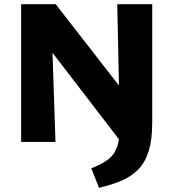

<svg xmlns="http://www.w3.org/2000/svg" viewBox="-20 -678 828 917"><path d="M558 0 143 -540 146 -658H246L631 -163ZM81 0V-658H223L245 0ZM453 219 416 126Q464 107 494.5 85Q525 63 539.5 22.5Q554 -18 552 -90L540 -658H707V-91Q707 -10 690 44Q673 98 640 131.5Q607 165 560 185Q513 205 453 219Z"/></svg>

Font: Ysabeau Office Black
Style: Regular
Weight: 900
Designer: Christian Thalmann (Catharsis Fonts)
Version: Version 2.001;gftools[0.9.30]; featfreeze: tnum,lnum,ss02